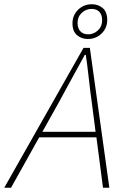

<svg xmlns="http://www.w3.org/2000/svg" viewBox="-28 -886 648 906"><path d="M248 -400 172 -264H423L406 -396Q398 -453 391.5 -512Q385 -571 377 -627H372Q339 -567 309.5 -513Q280 -459 248 -400ZM-8 0 366 -660H396L488 0H458L427 -238H157L24 0ZM386 -702Q357 -702 335.5 -720Q314 -738 314 -776Q314 -814 340.5 -840Q367 -866 406 -866Q435 -866 456.5 -848Q478 -830 478 -792Q478 -754 451.5 -728Q425 -702 386 -702ZM388 -724Q414 -724 434 -742.5Q454 -761 454 -790Q454 -816 441 -830Q428 -844 404 -844Q378 -844 358 -825.5Q338 -807 338 -778Q338 -752 351.5 -738Q365 -724 388 -724Z"/></svg>

Font: Source Code Pro ExtraLight
Style: Italic
Weight: 200
Italic angle: -11°
Monospace: yes
Designer: Paul D. Hunt, Teo Tuominen
Foundry: Adobe Systems Incorporated
Version: Version 1.050;PS 1.000;hotconv 16.6.51;makeotf.lib2.5.65220